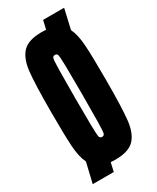

<svg xmlns="http://www.w3.org/2000/svg" viewBox="-204 -802 750 917"><g transform="rotate(-30 171.0 -344.0)"><path d="M323 -344Q323 -191 315.5 -124.5Q308 -58 276.5 -25Q245 8 171 8Q154 8 146 7L135 55H19L45 -55Q27 -92 23 -153.5Q19 -215 19 -344Q19 -497 26.5 -563.5Q34 -630 65.5 -663Q97 -696 171 -696Q187 -696 195 -695L206 -743H322L297 -634Q315 -597 319 -536Q323 -475 323 -344ZM190 -344Q190 -439 189 -494.5Q188 -550 185 -560Q182 -570 171 -570Q160 -570 157 -560Q154 -550 153 -494.5Q152 -439 152 -344Q152 -249 153 -193.5Q154 -138 157 -128Q160 -118 171 -118Q182 -118 185 -128Q188 -138 189 -193.5Q190 -249 190 -344Z"/></g></svg>

Font: Saira Ultra Condensed Black
Style: Regular
Weight: 900
Width: 1
Designer: Hector Gatti with collaboration of the Omnibus-Type team
Foundry: Omnibus-Type
Version: Version 1.001; ttfautohint (v1.8)